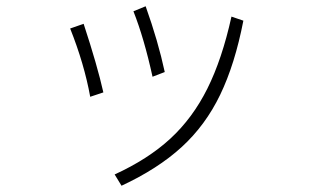

<svg xmlns="http://www.w3.org/2000/svg" viewBox="-20 -507 1002 613"><path d="M506 -277 467 -262Q440 -385 406 -471L445 -487Q485 -375 506 -277ZM719 -454 757 -441Q730 -302 683 -204.5Q636 -107 560 -37.5Q484 32 368 86L346 50Q453 1 524 -64.5Q595 -130 642 -224Q689 -318 719 -454ZM310 -212 268 -198Q249 -303 204 -416L247 -431Q291 -297 310 -212Z"/></svg>

Font: Gmarket Sans TTF Light
Style: Regular
Weight: 300
Designer: Creative Director : Sungho Lee; Art Director : Kiwoong Choi; Project Manager : Sori Yang, Jongwook Yoon; Font Designer :
Foundry: Sandoll Inc.
Version: Version 1.000;hotconv 1.0.109;makeotfexe 2.5.65596